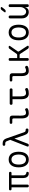

<svg xmlns="http://www.w3.org/2000/svg" viewBox="2282 -3108 835 5440"><g transform="rotate(-90 2700.0 -387.5)"><path d="M505 10Q473 10 448 -3Q423 -16 407 -38Q391 -60 383 -89.5Q375 -119 375 -152V-479H190V-29Q190 -9 181 0.5Q172 10 152 10Q133 10 123 0.5Q113 -9 113 -29V-479H63Q45 -479 36.5 -488Q28 -497 28 -515Q28 -532 36.5 -541Q45 -550 63 -550H516Q534 -550 543 -541Q552 -532 552 -515Q552 -497 543 -488Q534 -479 516 -479H452V-148Q452 -108 472 -84.5Q492 -61 526 -59Q539 -58 545.5 -52Q552 -46 552 -33Q552 -8 542 1Q532 10 505 10Z M900 10Q844 10 803 -11Q762 -32 734 -70Q706 -108 692.5 -160.5Q679 -213 679 -276Q679 -339 692.5 -391Q706 -443 733.5 -480.5Q761 -518 802.5 -539Q844 -560 901 -560Q957 -560 999 -539Q1041 -518 1068 -480.5Q1095 -443 1108 -391Q1121 -339 1121 -277Q1121 -213 1107.5 -160.5Q1094 -108 1066.5 -70Q1039 -32 997.5 -11Q956 10 900 10ZM900 -69Q936 -69 962.5 -84Q989 -99 1006.5 -126Q1024 -153 1033 -191.5Q1042 -230 1042 -277Q1042 -322 1033.5 -359.5Q1025 -397 1007.5 -424Q990 -451 963.5 -466Q937 -481 901 -481Q864 -481 837 -466Q810 -451 792.5 -424Q775 -397 766.5 -359Q758 -321 758 -275Q758 -229 767 -191Q776 -153 793.5 -126Q811 -99 837.5 -84Q864 -69 900 -69Z M1348 -17Q1343 -3 1333.5 3.5Q1324 10 1309 10Q1281 10 1271.5 -3Q1262 -16 1273 -43L1458 -515L1419 -616Q1410 -639 1392.5 -648Q1375 -657 1352 -657H1327Q1309 -657 1299.5 -666.5Q1290 -676 1290 -694Q1290 -712 1299.5 -721Q1309 -730 1327 -730H1364Q1415 -730 1447.5 -703.5Q1480 -677 1496 -631L1671 -129Q1682 -100 1694.5 -89.5Q1707 -79 1727 -79H1739Q1759 -79 1769 -69.5Q1779 -60 1779 -40Q1779 -19 1769 -9.5Q1759 0 1739 0H1723Q1675 0 1645.5 -24Q1616 -48 1596 -103L1494 -397Z M2144 -218Q2144 -142 2161 -105.5Q2178 -69 2222 -69Q2241 -69 2259 -73Q2277 -77 2295 -87Q2312 -98 2326 -92.5Q2340 -87 2349 -71Q2359 -53 2355 -38.5Q2351 -24 2334 -15Q2308 -1 2277.5 4.5Q2247 10 2209 10Q2175 10 2148 -2Q2121 -14 2102.5 -40Q2084 -66 2074.5 -105.5Q2065 -145 2065 -200V-420Q2065 -439 2056 -448Q2047 -457 2028 -457H1948Q1930 -457 1921 -466.5Q1912 -476 1912 -494Q1912 -512 1921 -521Q1930 -530 1948 -530H2070Q2108 -530 2126.5 -511.5Q2145 -493 2145 -455Z M2880 -530Q2897 -530 2906.5 -519Q2916 -508 2916 -490.5Q2916 -473 2906.5 -462Q2897 -451 2880 -451H2690V-218Q2690 -142 2712 -105.5Q2734 -69 2777 -69Q2801 -69 2821.5 -72.5Q2842 -76 2865 -87Q2883 -97 2896.5 -92Q2910 -87 2920 -71Q2930 -53 2926 -38Q2922 -23 2905 -15Q2875 1 2841.5 5.5Q2808 10 2765 10Q2731 10 2702.5 -2Q2674 -14 2653.5 -40Q2633 -66 2621.5 -105.5Q2610 -145 2610 -200V-451H2487Q2470 -451 2460.5 -462Q2451 -473 2451 -490.5Q2451 -508 2460.5 -519Q2470 -530 2487 -530Z M3344 -218Q3344 -142 3361 -105.5Q3378 -69 3422 -69Q3441 -69 3459 -73Q3477 -77 3495 -87Q3512 -98 3526 -92.5Q3540 -87 3549 -71Q3559 -53 3555 -38.5Q3551 -24 3534 -15Q3508 -1 3477.5 4.5Q3447 10 3409 10Q3375 10 3348 -2Q3321 -14 3302.5 -40Q3284 -66 3274.5 -105.5Q3265 -145 3265 -200V-420Q3265 -439 3256 -448Q3247 -457 3228 -457H3148Q3130 -457 3121 -466.5Q3112 -476 3112 -494Q3112 -512 3121 -521Q3130 -530 3148 -530H3270Q3308 -530 3326.5 -511.5Q3345 -493 3345 -455Z M3736 10Q3716 10 3706.5 0.5Q3697 -9 3697 -30V-520Q3697 -541 3706.5 -550.5Q3716 -560 3737 -560Q3757 -560 3766.5 -550.5Q3776 -541 3776 -520V-319H3865Q3874 -319 3881.5 -323Q3889 -327 3894 -334L4036 -535Q4044 -548 4056 -554Q4068 -560 4084 -560Q4115 -560 4121 -548Q4127 -536 4109 -510L3964 -303Q3958 -296 3958 -288Q3958 -280 3963 -272L4113 -42Q4131 -16 4123.5 -3Q4116 10 4085 10Q4070 10 4058 3.5Q4046 -3 4037 -16L3894 -234Q3889 -242 3882 -246Q3875 -250 3865 -250H3776V-30Q3776 -9 3766.5 0.5Q3757 10 3736 10Z M4500 10Q4444 10 4403 -11Q4362 -32 4334 -70Q4306 -108 4292.5 -160.5Q4279 -213 4279 -276Q4279 -339 4292.5 -391Q4306 -443 4333.5 -480.5Q4361 -518 4402.5 -539Q4444 -560 4501 -560Q4557 -560 4599 -539Q4641 -518 4668 -480.5Q4695 -443 4708 -391Q4721 -339 4721 -277Q4721 -213 4707.5 -160.5Q4694 -108 4666.5 -70Q4639 -32 4597.5 -11Q4556 10 4500 10ZM4500 -69Q4536 -69 4562.5 -84Q4589 -99 4606.5 -126Q4624 -153 4633 -191.5Q4642 -230 4642 -277Q4642 -322 4633.5 -359.5Q4625 -397 4607.5 -424Q4590 -451 4563.5 -466Q4537 -481 4501 -481Q4464 -481 4437 -466Q4410 -451 4392.5 -424Q4375 -397 4366.5 -359Q4358 -321 4358 -275Q4358 -229 4367 -191Q4376 -153 4393.5 -126Q4411 -99 4437.5 -84Q4464 -69 4500 -69Z M5220 -224V-520Q5220 -541 5230 -550.5Q5240 -560 5260 -560Q5280 -560 5290 -550.5Q5300 -541 5300 -520V-30Q5300 -9 5290 0.5Q5280 10 5260 10Q5240 10 5230 0.5Q5220 -9 5220 -30V-96Q5205 -46 5170 -18Q5135 10 5080 10Q5040 10 5007 -4Q4974 -18 4950 -43Q4926 -68 4913 -103Q4900 -138 4900 -181V-520Q4900 -541 4910 -550.5Q4920 -560 4940 -560Q4960 -560 4970 -550.5Q4980 -541 4980 -520V-203Q4980 -176 4987 -151Q4994 -126 5008.5 -107Q5023 -88 5044 -76.5Q5065 -65 5093 -65Q5120 -65 5143.5 -80.5Q5167 -96 5184 -119.5Q5201 -143 5210.5 -171Q5220 -199 5220 -224ZM5151 -667Q5142 -655 5130.5 -650Q5119 -645 5105 -645Q5076 -645 5070.5 -655.5Q5065 -666 5083 -689L5137 -761Q5146 -773 5157.5 -779Q5169 -785 5184 -785Q5215 -785 5221 -773.5Q5227 -762 5208 -738Z"/></g></svg>

Font: Maple Mono Light
Style: Regular
Weight: 300
Monospace: yes
Designer: subframe7536
Version: Version 7.000